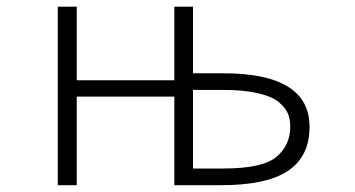

<svg xmlns="http://www.w3.org/2000/svg" viewBox="-20 -542 1040 563"><path d="M545.9 -327.1H634.8Q887.7 -327.1 887.7 -169.9Q887.7 -84 825.2 -41.5Q762.7 1 628.9 1H491.2V-258.8H205.1V1H149.4V-522.5H205.1V-306.6H491.2V-522.5H545.9ZM545.9 -278.3V-47.9H634.8Q750 -47.9 790.5 -82Q831.1 -116.2 831.1 -169.9Q831.1 -192.4 824.2 -209Q817.4 -225.6 797.9 -242.2Q778.3 -258.8 736.8 -268.6Q695.3 -278.3 634.8 -278.3Z"/></svg>

Font: Gen Shin Gothic Monospace Light
Style: Regular
Weight: 300
Designer: [Source Han Sans]
Ryoko NISHIZUKA  (kana & ideographs); Paul D. Hunt (Latin, Greek & Cyrillic); Wenlong ZHANG  (bopomofo
Version: Version 1.002.20150607